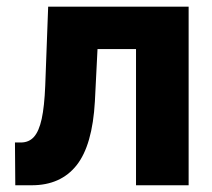

<svg xmlns="http://www.w3.org/2000/svg" viewBox="-20 -550 629 570"><path d="M24.4 -127H42Q65.9 -127 80.8 -143.6Q95.7 -160.2 103.8 -197Q111.8 -233.9 114.3 -295.9L123 -530.3H540V0H383.8V-404.3H269.5L261.7 -249Q254.4 -118.7 207.3 -59.3Q160.2 0 74.2 0H25.4Z"/></svg>

Font: Pretendard GOV ExtraBold
Style: Regular
Weight: 800
Designer: Base glyphs from Inter by Rasmus Andersson; Hangeul glyphs from Noto Sans CJK(Source Han Sans) by Jang Soo-young and Kan
Foundry: Kil Hyung-jin
Version: Version 1.309